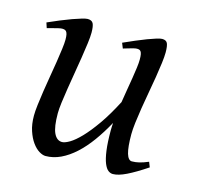

<svg xmlns="http://www.w3.org/2000/svg" viewBox="-78 -538 654 639"><g transform="rotate(15 249.5 -218.5)"><path d="M476.1 -33.2Q436.5 -6.8 408.9 6.6Q381.3 20 362.8 20Q354.5 20 346.7 14.2Q338.9 8.3 332.5 -7.3Q326.2 -22.9 322.5 -50Q318.8 -77.1 318.8 -119.1Q318.8 -124.5 319.1 -131.1Q319.3 -137.7 319.8 -144.5Q299.8 -107.9 277.8 -77.6Q255.9 -47.4 231.9 -25.6Q208 -3.9 182.6 8.1Q157.2 20 130.9 20Q121.1 20 108.6 12.5Q96.2 4.9 85.2 -10.3Q74.2 -25.4 66.7 -47.9Q59.1 -70.3 59.1 -100.1Q59.1 -114.7 61.8 -137.2Q64.5 -159.7 68.4 -185.5Q72.3 -211.4 77.1 -239.3Q82 -267.1 85.9 -292.5Q89.8 -317.9 92.5 -338.4Q95.2 -358.9 95.2 -371.1Q95.2 -382.3 93.8 -388.9Q92.3 -395.5 89.6 -398.7Q86.9 -401.9 83.3 -402.8Q79.6 -403.8 75.2 -403.8Q70.8 -403.8 62.5 -401.9Q54.2 -399.9 45.9 -397.7Q37.6 -395.5 31.2 -393.8Q24.9 -392.1 24.9 -392.1L19 -410.2Q39.6 -419.4 60.3 -428Q81.1 -436.5 98.6 -442.9Q116.2 -449.2 129.6 -453.1Q143.1 -457 148.9 -457Q163.1 -457 168 -447.8Q172.9 -438.5 172.9 -416Q172.9 -401.9 169.9 -378.9Q167 -356 162.6 -328.6Q158.2 -301.3 153.3 -272Q148.4 -242.7 144 -215.3Q139.6 -188 136.7 -165Q133.8 -142.1 133.8 -127.9Q133.8 -81.1 143.8 -60.1Q153.8 -39.1 171.9 -39.1Q181.6 -39.1 197.8 -48.6Q213.9 -58.1 234.4 -79.3Q254.9 -100.6 279.1 -134.8Q303.2 -168.9 329.1 -218.8Q332.5 -241.2 336.4 -263.7Q340.3 -286.1 343.5 -306.2Q346.7 -326.2 348.9 -343Q351.1 -359.9 351.1 -371.1Q351.1 -382.3 349.9 -388.9Q348.6 -395.5 346.2 -398.7Q343.8 -401.9 340.6 -402.8Q337.4 -403.8 333 -403.8Q328.6 -403.8 321 -401.9Q313.5 -399.9 305.9 -397.7Q298.3 -395.5 292.7 -393.8Q287.1 -392.1 287.1 -392.1L279.8 -410.2Q300.3 -419.4 320.3 -428Q340.3 -436.5 357.2 -442.9Q374 -449.2 386.7 -453.1Q399.4 -457 405.8 -457Q419.4 -457 423.8 -447.8Q428.2 -438.5 428.2 -416Q428.2 -401.9 425.3 -379.2Q422.4 -356.4 418 -329.3Q413.6 -302.2 408.2 -272.7Q402.8 -243.2 398.4 -215.6Q394 -188 391.1 -164.1Q388.2 -140.1 388.2 -124Q388.2 -79.6 394.5 -58.3Q400.9 -37.1 413.1 -37.1Q425.8 -37.1 438.7 -40.3Q451.7 -43.5 469.2 -50.8L476.1 -33.2Z"/></g></svg>

Font: Gentium
Style: Italic
Weight: 400
Italic angle: -7°
Designer: J. Victor Gaultney
Version: Version 1.02; 2005; OFL release